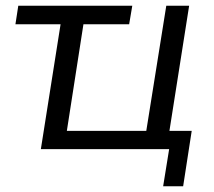

<svg xmlns="http://www.w3.org/2000/svg" viewBox="-20 -522 750 672"><path d="M551 130 572 0H123L192 -437H34L44 -502H443L432 -437H272L214 -64H492L562 -502H642L573 -64H651L621 130Z"/></svg>

Font: Mulish
Style: Italic
Weight: 400
Italic angle: -9°
Designer: Vernon Adams
Foundry: Vernon Adams
Version: Version 3.603; ttfautohint (v1.8.3)